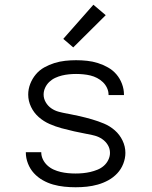

<svg xmlns="http://www.w3.org/2000/svg" viewBox="-20 -782 640 810"><path d="M299 8Q275 8 251 5.5Q227 3 204 -3.5Q181 -10 160 -22Q139 -34 123 -51.5Q107 -69 98 -92Q89 -115 89 -138Q89 -139 89 -139.5Q89 -140 89 -140H154Q154 -140 154 -140Q154 -140 154 -140Q154 -124 161 -109.5Q168 -95 180 -84Q192 -73 206.5 -66.5Q221 -60 236 -56.5Q251 -53 267 -51.5Q283 -50 299 -50Q314 -50 330 -51.5Q346 -53 361 -56.5Q376 -60 391 -66Q406 -72 418 -82.5Q430 -93 437 -107.5Q444 -122 444 -137Q444 -155 435 -170Q426 -185 411.5 -195Q397 -205 380.5 -209.5Q364 -214 347 -217H346Q319 -222 292.5 -228Q266 -234 240 -241Q214 -248 189 -259Q164 -270 143.5 -288Q123 -306 111 -331Q99 -356 99 -383Q99 -406 107.5 -428Q116 -450 131 -468Q146 -486 166.5 -497.5Q187 -509 209.5 -516Q232 -523 255 -525.5Q278 -528 301 -528Q324 -528 347.5 -525.5Q371 -523 393 -516Q415 -509 435.5 -497.5Q456 -486 471 -468.5Q486 -451 494.5 -428.5Q503 -406 503 -383Q503 -383 503 -382.5Q503 -382 503 -381H438Q438 -381 438 -381.5Q438 -382 438 -382Q438 -397 431.5 -411Q425 -425 414 -435.5Q403 -446 389.5 -453Q376 -460 361.5 -463.5Q347 -467 331.5 -468.5Q316 -470 301 -470Q286 -470 271 -468.5Q256 -467 241.5 -463.5Q227 -460 213 -453.5Q199 -447 188 -436.5Q177 -426 170.5 -412Q164 -398 164 -383Q164 -366 173 -350.5Q182 -335 196.5 -325Q211 -315 228 -310.5Q245 -306 262 -303H263Q290 -298 316 -292Q342 -286 368 -278.5Q394 -271 419 -260.5Q444 -250 464.5 -232Q485 -214 497 -189Q509 -164 509 -137Q509 -114 500 -91Q491 -68 474.5 -50.5Q458 -33 437 -21.5Q416 -10 393 -3.5Q370 3 346.5 5.5Q323 8 299 8ZM289 -582 247 -618 374 -762 426 -718Z"/></svg>

Font: Iosevka Custom Light Extended
Style: Regular
Weight: 300
Width: 7
Monospace: yes
Designer: Belleve Invis
Foundry: Belleve Invis
Version: Version 11.2.4; ttfautohint (v1.8.4)